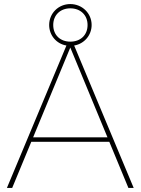

<svg xmlns="http://www.w3.org/2000/svg" viewBox="-20 -925 692 945"><path d="M612 0H638L345 -701C394 -709 431 -751 431 -802C431 -860 384 -905 326 -905C268 -905 222 -860 222 -802C222 -751 258 -709 307 -701L14 0H40L134 -227H518ZM143 -249 326 -691 509 -249ZM242 -802C242 -851 277 -884 326 -884C376 -884 411 -851 411 -802C411 -752 376 -720 326 -720C277 -720 242 -752 242 -802Z"/></svg>

Font: Aspekta 50
Style: Regular
Weight: 50
Designer: Ivo Dolenc
Version: Version 2.000